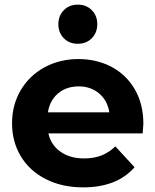

<svg xmlns="http://www.w3.org/2000/svg" viewBox="-20 -801 671 829"><path d="M596 -225H189Q200 -175 241 -146Q282 -117 343 -117Q385 -117 417.5 -129.5Q450 -142 478 -169L561 -79Q485 8 339 8Q248 8 178 -27.5Q108 -63 70 -126Q32 -189 32 -269Q32 -348 69.5 -411.5Q107 -475 172.5 -510.5Q238 -546 319 -546Q398 -546 462 -512Q526 -478 562.5 -414.5Q599 -351 599 -267Q599 -264 596 -225ZM187 -316H452Q444 -367 408 -397.5Q372 -428 320 -428Q267 -428 231 -398Q195 -368 187 -316ZM232 -697Q232 -733 255.5 -757Q279 -781 316 -781Q353 -781 376.5 -757Q400 -733 400 -697Q400 -660 376.5 -636Q353 -612 316 -612Q279 -612 255.5 -636Q232 -660 232 -697Z"/></svg>

Font: mBank
Style: Bold
Weight: 700
Designer: Julieta Ulanovsky
Foundry: Julieta Ulanovsky
Version: Version 7.200